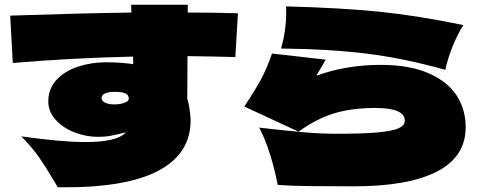

<svg xmlns="http://www.w3.org/2000/svg" viewBox="-20 -787 2040 811"><path d="M974 -546Q906 -548 772 -550L771 -369Q774 -361 778 -343Q785 -303 785 -278Q785 -136 645.5 -64Q506 8 224 4L205 -28Q172 -84 144 -124Q116 -164 70 -211Q239 -187 341 -187Q475 -187 512 -228Q471 -218 447.5 -213.5Q424 -209 394 -209Q344 -209 295.5 -227.5Q247 -246 215.5 -280.5Q184 -315 184 -359Q184 -413 219.5 -450.5Q255 -488 311 -506Q367 -524 429 -524Q487 -524 543 -516L542 -548Q281 -542 34 -521L23 -721Q318 -731 535 -734L534 -767H773V-734Q878 -734 985 -731ZM524 -370Q524 -386 509.5 -392.5Q495 -399 466 -399Q409 -399 409 -372Q409 -361 423.5 -353.5Q438 -346 464 -346Q486 -346 505 -352.5Q524 -359 524 -370Z M1167 -582Q1177 -615 1183 -655.5Q1189 -696 1189 -733Q1189 -751 1188 -760Q1420 -754 1582.5 -737.5Q1745 -721 1937 -681Q1911 -639 1891 -589Q1871 -539 1861 -492Q1686 -541 1528.5 -560.5Q1371 -580 1167 -582ZM1947 -250Q1947 -125 1826 -62.5Q1705 0 1475 0Q1359 0 1281 -1Q1203 -2 1153 -6Q1142 -65 1122 -130.5Q1102 -196 1075 -248Q1195 -234 1266 -228Q1337 -222 1402 -222Q1511 -222 1573.5 -227.5Q1636 -233 1663 -245Q1690 -257 1690 -277Q1690 -331 1565 -331Q1470 -331 1395.5 -309.5Q1321 -288 1241 -231L1012 -337Q1064 -416 1086.5 -459.5Q1109 -503 1129 -561L1356 -535L1316 -467Q1442 -513 1588 -513Q1709 -513 1789.5 -478Q1870 -443 1908.5 -384Q1947 -325 1947 -250Z"/></svg>

Font: Dela Gothic One
Style: Regular
Weight: 400
Designer: aratakana
Foundry: aratakana
Version: Version 1.004